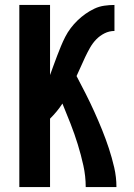

<svg xmlns="http://www.w3.org/2000/svg" viewBox="-20 -755 540 775"><path d="M58 0V-735H182V-452Q189 -471 196 -490.5Q203 -510 210.5 -529.5Q218 -549 226 -568.5Q234 -588 243.5 -606.5Q253 -625 265.5 -641.5Q278 -658 293 -672.5Q308 -687 325 -699Q342 -711 361 -720Q380 -729 401 -732Q422 -735 442 -735V-630Q421 -630 402 -620.5Q383 -611 368.5 -596Q354 -581 343.5 -562.5Q333 -544 324 -525Q315 -506 306.5 -486.5Q298 -467 289 -448Q308 -412 326 -376.5Q344 -341 360.5 -304.5Q377 -268 392 -231Q407 -194 419.5 -156Q432 -118 441 -79Q450 -40 450 0H326Q326 -44 316.5 -87Q307 -130 294 -172Q281 -214 265 -255Q249 -296 232 -337Q221 -320 208.5 -305Q196 -290 182 -276V0Z"/></svg>

Font: Iosevka Curly Extrabold
Style: Regular
Weight: 800
Monospace: yes
Designer: Belleve Invis
Foundry: Belleve Invis
Version: Version 22.1.2; ttfautohint (v1.8.4)